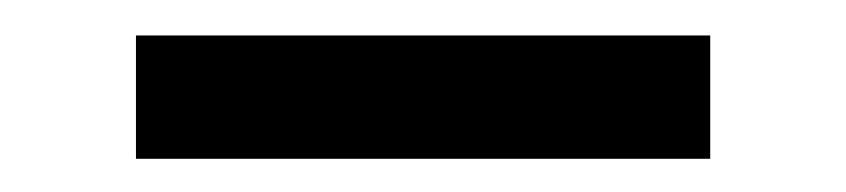

<svg xmlns="http://www.w3.org/2000/svg" viewBox="-20 -748 489 111"><path d="M390.6 -727.5V-656.2H58.6V-727.5Z"/></svg>

Font: Inter
Style: Regular
Weight: 400
Designer: Rasmus Andersson
Foundry: rsms
Version: Version 4.000;git-8c9346024